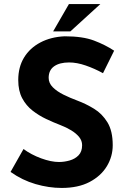

<svg xmlns="http://www.w3.org/2000/svg" viewBox="-20 -919 623 947"><path d="M488 -558Q446 -581 402.5 -596Q359 -611 321 -611Q274 -611 247 -592Q220 -573 220 -535Q220 -509 240.5 -488.5Q261 -468 293.5 -452Q326 -436 361 -423Q404 -407 444 -382.5Q484 -358 510 -315.5Q536 -273 536 -203Q536 -147 507 -99Q478 -51 422 -21.5Q366 8 284 8Q221 8 155.5 -11Q90 -30 32 -71L96 -184Q134 -156 183 -138Q232 -120 271 -120Q297 -120 323.5 -127.5Q350 -135 367.5 -153Q385 -171 385 -203Q385 -225 370.5 -243Q356 -261 331.5 -276Q307 -291 278 -302Q244 -315 208 -332Q172 -349 140.5 -373.5Q109 -398 89.5 -434.5Q70 -471 70 -524Q70 -588 98.5 -635Q127 -682 179 -709.5Q231 -737 299 -740Q388 -740 443.5 -719Q499 -698 543 -669ZM475 -899 327 -764H242L320 -899Z"/></svg>

Font: Reem Kufi Fun
Style: Regular
Weight: 400
Designer: Khaled Hosny
Version: Version 1.005